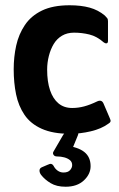

<svg xmlns="http://www.w3.org/2000/svg" viewBox="-20 -500 452 729"><path d="M245 8Q181 8 138.5 -11Q96 -30 73 -64Q50 -98 41 -142Q32 -186 32 -237Q32 -284 41.5 -327Q51 -370 74.5 -405Q98 -440 139.5 -460Q181 -480 244 -480Q288 -480 320.5 -471Q353 -462 378 -441Q385 -434 387.5 -430.5Q390 -427 390 -419V-345Q390 -336 384.5 -335.5Q379 -335 374 -339Q348 -362 319.5 -369Q291 -376 261 -376Q235 -376 215.5 -364.5Q196 -353 184 -333Q172 -313 165.5 -287.5Q159 -262 159 -236Q159 -190 170 -157.5Q181 -125 202 -107.5Q223 -90 254 -90Q277 -90 299.5 -96Q322 -102 349 -115Q366 -123 373 -107L397 -51Q401 -43 399.5 -38.5Q398 -34 391 -30Q365 -11 325 -1.5Q285 8 245 8ZM324 131Q324 161 298.5 185Q273 209 229 209Q195 209 172.5 195.5Q150 182 136 164Q130 156 130 147.5Q130 139 139 135L160 126Q170 121 175 122.5Q180 124 183 129Q189 141 199 148Q209 155 221 155Q238 155 246 146Q254 137 254 127Q254 115 245.5 108Q237 101 224 97.5Q211 94 196 94Q187 94 183 87.5Q179 81 184 74L220 12Q224 6 228.5 3.5Q233 1 239 1H269Q281 1 276 13L249 79L229 53Q276 58 300 77Q324 96 324 131Z"/></svg>

Font: Glory
Style: Bold
Weight: 700
Designer: Robert Leuschke
Foundry: Robert Leuschke
Version: Version 1.011